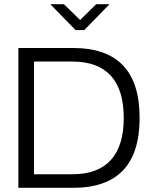

<svg xmlns="http://www.w3.org/2000/svg" viewBox="-20 -900 732 920"><path d="M330 -670H68V0H330C543 0 649 -111 649 -335C649 -559 543 -670 330 -670ZM143 -65V-605H327C490 -605 573 -514 573 -335C573 -157 490 -65 327 -65ZM221 -880 342 -756H384L505 -880H441L364 -804L286 -880Z"/></svg>

Font: LT Wave Alt Light
Style: Regular
Weight: 300
Designer: Daniel Lyons
Version: Version 2.5 (Glyphs App)